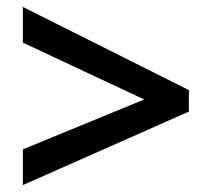

<svg xmlns="http://www.w3.org/2000/svg" viewBox="-20 -705 612 554"><path d="M46 -171 525 -383V-445L46 -685V-582L396 -418L46 -274Z"/></svg>

Font: Noto Sans Malayalam UI SemiBold
Style: Regular
Weight: 600
Designer: Jelle Bosma - Monotype Design Team
Foundry: Monotype Imaging Inc.
Version: Version 2.104